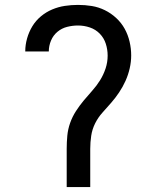

<svg xmlns="http://www.w3.org/2000/svg" viewBox="-20 -763 640 783"><path d="M252 0V-156Q252 -183 254.5 -209.5Q257 -236 266 -261.5Q275 -287 289.5 -309.5Q304 -332 321 -352.5Q338 -373 356 -393Q374 -413 388 -435.5Q402 -458 410.5 -483.5Q419 -509 419 -536Q419 -561 411.5 -584.5Q404 -608 387 -625.5Q370 -643 346.5 -651Q323 -659 298 -659Q276 -659 254 -653.5Q232 -648 214.5 -633.5Q197 -619 188 -597.5Q179 -576 179 -553Q179 -553 179 -553Q179 -553 179 -553H83Q83 -553 83 -553Q83 -553 83 -554Q83 -580 90.5 -606.5Q98 -633 112 -656Q126 -679 147 -696.5Q168 -714 193 -724.5Q218 -735 244.5 -739Q271 -743 298 -743Q327 -743 354.5 -738.5Q382 -734 407.5 -721.5Q433 -709 454 -689.5Q475 -670 488.5 -645.5Q502 -621 508.5 -593Q515 -565 515 -537Q515 -511 509 -484.5Q503 -458 492 -433.5Q481 -409 466 -386.5Q451 -364 433.5 -344Q416 -324 398 -304Q380 -284 368 -260Q356 -236 352 -209.5Q348 -183 348 -156V0Z"/></svg>

Font: Iosevka Custom Medium Extended
Style: Regular
Weight: 500
Width: 7
Monospace: yes
Designer: Belleve Invis
Foundry: Belleve Invis
Version: Version 11.2.4; ttfautohint (v1.8.4)